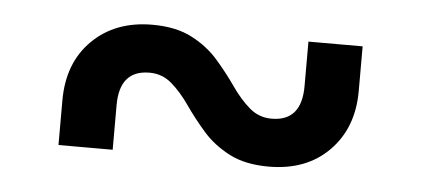

<svg xmlns="http://www.w3.org/2000/svg" viewBox="-29 -502 659 300"><g transform="rotate(5 300.0 -352.5)"><path d="M70 -255V-325Q70 -384 106 -419.5Q142 -455 200 -455Q237 -455 262 -442Q287 -429 304 -409.5Q321 -390 334.5 -370.5Q348 -351 363 -338Q378 -325 398 -325Q445 -325 445 -380V-450H530V-380Q530 -322 494.5 -286Q459 -250 400 -250Q363 -250 338 -263Q313 -276 296 -295.5Q279 -315 265.5 -334.5Q252 -354 237 -367Q222 -380 202 -380Q155 -380 155 -325V-255Z"/></g></svg>

Font: JetBrainsMonoNL NFM
Style: Regular
Weight: 400
Monospace: yes
Designer: Philipp Nurullin, Konstantin Bulenkov
Foundry: JetBrains
Version: Version 2.304; ttfautohint (v1.8.4.7-5d5b);Nerd Fonts 3.3.0